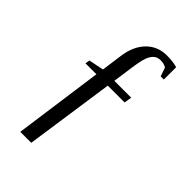

<svg xmlns="http://www.w3.org/2000/svg" viewBox="-239 -752 979 979"><g transform="rotate(45 250.0 -263.0)"><path d="M106.9 139.2 173.8 -342.8H95.2L99.1 -367.2L180.2 -383.8L195.8 -497.1Q206.5 -575.7 250.5 -620.4Q294.4 -665 360.8 -665Q405.3 -665 436 -655.8V-566.9H413.1L397 -613.8Q381.8 -625 355 -625Q332.5 -625 318.1 -612.3Q303.7 -599.6 294.7 -575Q285.6 -550.3 276.9 -488.8L262.2 -383.8H383.8L377 -342.8H255.9L186 139.2Z"/></g></svg>

Font: Tinos
Style: Regular
Weight: 400
Designer: Steve Matteson
Foundry: Monotype Imaging Inc.
Version: Version 1.23